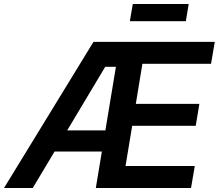

<svg xmlns="http://www.w3.org/2000/svg" viewBox="-43 -936 1089 956"><path d="M-22.9 0 422.4 -727.5H1026.4L1007.8 -618.2H666L633.3 -418.9H949.7L931.6 -309.6H615.2L582 -109.4H926.8L908.2 0H434.1L534.2 -603.5H481L120.1 0ZM176.8 -181.6 194.3 -286.6H550.8L533.7 -181.6ZM896.5 -916 882.3 -830.6H603.5L618.2 -916Z"/></svg>

Font: Inter 16pt SemiBold
Style: Italic
Weight: 600
Italic angle: -9.3988°
Version: Version 4.001;git-66647c0bb